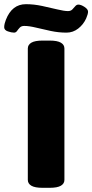

<svg xmlns="http://www.w3.org/2000/svg" viewBox="-60 -896 441 918"><path d="M144 2Q107 2 90 -8Q73 -18 73 -36V-664Q73 -682 90 -692Q107 -702 144 -702H177Q214 -702 231 -692Q248 -682 248 -664V-36Q248 -18 231 -8Q214 2 177 2ZM7 -740Q-5 -740 -22.5 -746Q-40 -752 -40 -766Q-40 -774 -37.5 -784Q-35 -794 -32 -801Q-3 -876 64 -876Q102 -876 141.5 -867.5Q181 -859 214 -851Q247 -843 265 -843Q278 -843 285.5 -850.5Q293 -858 299.5 -866Q306 -874 315 -874Q327 -874 344 -863Q361 -852 361 -840Q361 -829 352 -808Q339 -779 314 -759.5Q289 -740 258 -740Q220 -740 182.5 -748Q145 -756 112 -764Q79 -772 56 -772Q42 -772 34.5 -764Q27 -756 21.5 -748Q16 -740 7 -740Z"/></svg>

Font: Asap Expanded ExtraBold
Style: Regular
Weight: 800
Width: 7
Designer: Pablo Cosgaya
Foundry: Omnibus-Type
Version: Version 3.001; ttfautohint (v1.8.4.7-5d5b)